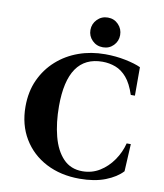

<svg xmlns="http://www.w3.org/2000/svg" viewBox="-96 -958 897 1050"><g transform="rotate(10 353.0 -432.5)"><path d="M417 15Q312 15 231 -27Q150 -69 104 -145.5Q58 -222 58 -323Q58 -406 88 -471.5Q118 -537 170.5 -584Q223 -631 291.5 -655.5Q360 -680 438 -680Q497 -680 551 -669Q605 -658 637 -643V-485H614Q594 -546 566 -578.5Q538 -611 503.5 -624Q469 -637 431 -637Q238 -637 238 -357Q238 -265 257.5 -190Q277 -115 318.5 -71.5Q360 -28 425 -28Q478 -28 521 -54.5Q564 -81 594.5 -125Q625 -169 638 -220H661L653 -68Q620 -32 560 -8.5Q500 15 417 15ZM418 -715Q383 -715 359 -739Q335 -763 335 -797Q335 -831 359 -855.5Q383 -880 418 -880Q453 -880 476.5 -855.5Q500 -831 500 -797Q500 -763 476.5 -739Q453 -715 418 -715Z"/></g></svg>

Font: Bona Nova
Style: Bold
Weight: 700
Designer: Mateusz Machalski
Foundry: Capitalics
Version: Version 4.001; ttfautohint (v1.8.3)